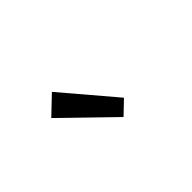

<svg xmlns="http://www.w3.org/2000/svg" viewBox="-21 -1081 648 648"><g transform="rotate(-45 303.0 -756.5)"><path d="M319 -641 144 -811 208 -872 366 -686Z"/></g></svg>

Font: Chiron Sans HK TT
Style: Regular
Weight: 400
Designer: Ryoko NISHIZUKA 西塚涼子 (kana, bopomofo & ideographs); Paul D. Hunt (Latin, Greek & Cyrillic); Sandoll Communications 산돌커뮤니
Foundry: Adobe
Version: Version 2.022;hotconv 1.0.109;makeotfexe 2.5.65596